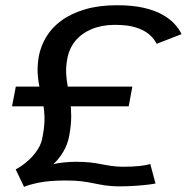

<svg xmlns="http://www.w3.org/2000/svg" viewBox="-20 -702 750 734"><path d="M72 12.5 40 -54.5Q46.5 -57.5 61 -67Q75.5 -76.5 93 -93Q110.5 -109.5 125 -132Q139.5 -154.5 143.5 -183.5Q151.5 -226 150 -258Q148.5 -290 142.8 -316.8Q137 -343.5 131.2 -368.5Q125.5 -393.5 124 -421.8Q122.5 -450 128 -485.5Q135.5 -525.5 156.8 -561Q178 -596.5 215 -623.5Q252 -650.5 305 -666.2Q358 -682 427.5 -682Q487 -682 529.2 -672.2Q571.5 -662.5 600.5 -646.2Q629.5 -630 647.2 -610.5Q665 -591 674 -571.5L579 -534.5Q570 -553 551.5 -569.5Q533 -586 501 -596.5Q469 -607 419 -607Q370 -607 331.2 -591Q292.5 -575 268.2 -545.8Q244 -516.5 237 -476Q231.5 -446 233 -420.2Q234.5 -394.5 239.2 -370Q244 -345.5 248 -318.5Q252 -291.5 252.2 -259.2Q252.5 -227 245 -185Q239 -150 221.5 -121.2Q204 -92.5 184 -74.5Q200 -78.5 224.2 -81Q248.5 -83.5 270 -83.5Q301 -83.5 324 -81Q347 -78.5 366.5 -74.5Q386 -70.5 405.2 -67.8Q424.5 -65 448 -64.5Q488 -64.5 514.2 -67.5Q540.5 -70.5 554.5 -75L574.5 -0.5Q566 1.5 545.2 4Q524.5 6.5 495.2 8.5Q466 10.5 433 10.5Q404 10 382.2 6.8Q360.5 3.5 339.2 -1Q318 -5.5 293.2 -8.8Q268.5 -12 232.5 -12Q166 -12 125.8 -3.2Q85.5 5.5 72 12.5ZM26 -295.5 40.5 -371H486L472 -295.5Z"/></svg>

Font: Anybody Expanded
Style: Italic
Weight: 400
Width: 7
Italic angle: -10°
Version: Version 1.113;gftools[0.9.25]